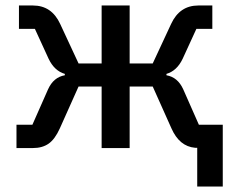

<svg xmlns="http://www.w3.org/2000/svg" viewBox="-20 -539 848 699"><path d="M698 140V-1H690Q633 -6 604 -72L536 -224H452V0H350V-224H266L198 -72Q180 -32 157 -16Q134 0 100 0H40V-85H98L155 -214Q175 -258 216 -265V-270Q178 -281 157 -325L107 -434H49V-519H100Q168 -519 199 -452L266 -308H350V-519H452V-308H536L603 -452Q634 -519 702 -519H753V-434H695L645 -325Q624 -281 586 -270V-265Q627 -258 647 -214L704 -85H791V140Z"/></svg>

Font: Anuphan Medium
Style: Regular
Weight: 500
Designer: Mike Abbink, Paul van der Laan, Pieter van Rosmalen, Mint Tantisuwanna
Foundry: Bold Monday; Cadson Demak
Version: Version 3.002;hotconv 1.0.109;makeotfexe 2.5.65596